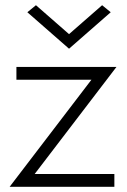

<svg xmlns="http://www.w3.org/2000/svg" viewBox="-20 -717 488 737"><path d="M245 -586 372 -697 405 -670 245 -530 85 -670 118 -697ZM331 -411H43V-460H427L113 -49H419V0H17Z"/></svg>

Font: Renner* Light
Style: Light
Weight: 300
Version: Version 003.000 ; ttfautohint (v0.97) -l 8 -r 50 -G 200 -x 1